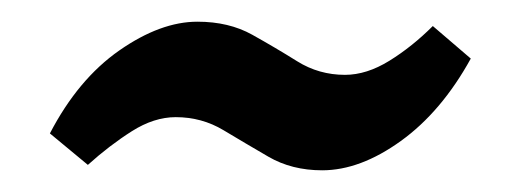

<svg xmlns="http://www.w3.org/2000/svg" viewBox="-20 -331 472 177"><path d="M277 -174Q249 -174 227.5 -186.5Q206 -199 186 -211Q166 -223 142 -223Q122 -223 101.5 -210Q81 -197 61 -179L26 -208Q52 -258 90 -284.5Q128 -311 162 -311Q191 -311 212.5 -299Q234 -287 254 -274.5Q274 -262 298 -262Q318 -262 339 -275Q360 -288 379 -307L414 -277Q387 -228 349.5 -201Q312 -174 277 -174Z"/></svg>

Font: Rasa
Style: Bold Italic
Weight: 700
Italic angle: -7.10001°
Designer: Anna Giedrys (Yrsa+Rasa design), David Brezina (Yrsa art-direction, Rasa art-direction, design)
Foundry: Rosetta Type Foundry
Version: Version 2.004